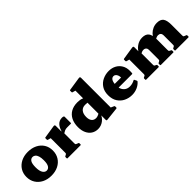

<svg xmlns="http://www.w3.org/2000/svg" viewBox="195 -1894 3033 3033"><g transform="rotate(-45 1712.0 -377.0)"><path d="M325 16Q238 16 171.5 -18Q105 -52 67.5 -112Q30 -172 30 -251Q30 -329 67.5 -388.5Q105 -448 171.5 -482Q238 -516 325 -516Q413 -516 480 -482.5Q547 -449 584.5 -389.5Q622 -330 622 -251Q622 -172 584.5 -111.5Q547 -51 480.5 -17.5Q414 16 325 16ZM329 -94Q367 -94 389.5 -129Q412 -164 412 -242Q412 -299 400.5 -335Q389 -371 368.5 -388.5Q348 -406 322 -406Q284 -406 262 -371Q240 -336 240 -255Q240 -173 265.5 -133.5Q291 -94 329 -94Z M735 0V-308H941V0ZM1130 -359Q1130 -349 1120 -349H1042Q1024 -349 1011.5 -347Q999 -345 987 -340Q971 -333 955.5 -323.5Q940 -314 927 -304L929 -349Q938 -390 953 -421.5Q968 -453 988 -474Q1008 -495 1033 -505.5Q1058 -516 1088 -516Q1130 -516 1130 -496ZM699 0Q689 0 689 -10V-35Q689 -45 698 -49L707 -53Q727 -63 731 -68.5Q735 -74 735 -93V-180H941V-97Q941 -75 944.5 -69.5Q948 -64 966 -57L990 -48Q999 -44 999 -35V-10Q999 0 989 0ZM735 -308V-462L755 -407L685 -426Q675 -429 675 -439V-469Q675 -479 685 -481L896 -514Q914 -517 921.5 -512.5Q929 -508 929 -493V-373L941 -358V-308Z M1542 -162V-587H1748V-162ZM1575 -392Q1565 -395 1545.5 -398Q1526 -401 1491 -401Q1433 -401 1400.5 -362Q1368 -323 1368 -252Q1368 -193 1394 -161Q1420 -129 1467 -129Q1486 -129 1508 -137Q1530 -145 1554 -161L1566 -133Q1545 -66 1490.5 -25Q1436 16 1368 16Q1306 16 1259.5 -14.5Q1213 -45 1187.5 -100.5Q1162 -156 1162 -231Q1162 -320 1194.5 -384Q1227 -448 1287.5 -482Q1348 -516 1432 -516Q1490 -516 1532 -499.5Q1574 -483 1622 -441ZM1542 -563V-717L1562 -662L1492 -681Q1482 -684 1482 -694V-724Q1482 -735 1492 -735L1715 -769Q1733 -772 1740.5 -767.5Q1748 -763 1748 -748V-563ZM1748 -162V-55L1729 -93L1801 -61Q1810 -57 1810 -47V-21Q1810 -12 1800 -10L1582 14Q1566 16 1560 12.5Q1554 9 1554 -1V-124L1542 -141V-162Z M2129 16Q2057 16 1994.5 -14Q1932 -44 1893.5 -103.5Q1855 -163 1855 -251Q1855 -338 1894 -397Q1933 -456 1996.5 -486Q2060 -516 2132 -516Q2202 -516 2256 -487Q2310 -458 2341 -405.5Q2372 -353 2372 -283Q2372 -271 2371.5 -258Q2371 -245 2370 -229Q2368 -219 2359 -219H2043V-304H2227L2198 -293Q2198 -298 2198 -301Q2198 -304 2198 -308Q2198 -335 2189 -357Q2180 -379 2164.5 -392Q2149 -405 2130 -405Q2093 -405 2073.5 -369.5Q2054 -334 2054 -264Q2054 -219 2071 -183Q2088 -147 2120.5 -126Q2153 -105 2198 -105Q2256 -105 2308 -134Q2318 -139 2321 -130L2340 -92Q2343 -84 2338 -75Q2301 -32 2246 -8Q2191 16 2129 16Z M3110 0Q3100 0 3100 -10V-35Q3100 -45 3109 -49L3117 -53Q3137 -63 3141 -68.5Q3145 -74 3145 -93V-301Q3145 -330 3129 -347Q3113 -364 3084 -364Q3052 -364 3012 -340L2992 -367Q3011 -412 3043.5 -445.5Q3076 -479 3118 -497.5Q3160 -516 3207 -516Q3286 -516 3318.5 -473Q3351 -430 3351 -331V-97Q3351 -75 3354.5 -69.5Q3358 -64 3376 -57L3400 -48Q3409 -44 3409 -35V-10Q3409 0 3399 0ZM2455 0Q2445 0 2445 -10V-35Q2445 -45 2454 -49L2463 -53Q2483 -63 2487 -68.5Q2491 -74 2491 -93V-308H2697V-97Q2697 -75 2700.5 -69Q2704 -63 2722 -55L2734 -49Q2743 -45 2743 -35V-10Q2743 0 2733 0ZM2783 0Q2773 0 2773 -10V-35Q2773 -45 2782 -49L2791 -53Q2811 -63 2815 -68.5Q2819 -74 2819 -93V-301Q2819 -330 2802.5 -347Q2786 -364 2757 -364Q2725 -364 2685 -340L2666 -367Q2693 -433 2751.5 -474.5Q2810 -516 2880 -516Q2957 -516 2991 -472.5Q3025 -429 3025 -331V-97Q3025 -75 3028.5 -69Q3032 -63 3050 -55L3062 -49Q3071 -45 3071 -35V-10Q3071 0 3061 0ZM2491 -308V-462L2511 -407L2441 -426Q2431 -429 2431 -439V-469Q2431 -479 2441 -481L2652 -514Q2670 -517 2677.5 -512.5Q2685 -508 2685 -493V-373L2697 -358V-308Z"/></g></svg>

Font: Hahmlet Black
Style: Regular
Weight: 900
Version: Version 1.002